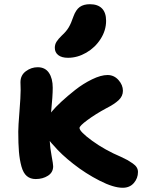

<svg xmlns="http://www.w3.org/2000/svg" viewBox="-20 -845 669 903"><path d="M299.8 -573.2Q270 -573.2 253.9 -585.9Q237.8 -598.6 237.8 -620.1Q237.8 -635.7 245.6 -648.4Q253.4 -661.1 271 -678.2Q292 -697.3 303.2 -716.3Q314.5 -735.4 325.2 -767.1Q336.9 -799.3 355.2 -812.3Q373.5 -825.2 402.8 -825.2Q439.9 -825.2 459.5 -805.4Q479 -785.6 479 -747.1Q479 -702.1 453.1 -661.6Q427.2 -621.1 385.7 -597.2Q344.2 -573.2 299.8 -573.2ZM147.9 -2.9Q122.6 -2.9 106 -17.1Q89.4 -31.2 80.8 -62.3Q72.3 -93.3 69.1 -130.9Q65.9 -168.5 65.9 -226.1Q65.9 -250.5 71.5 -320.3Q77.1 -390.1 77.1 -420.9Q77.1 -426.3 76.7 -439Q76.2 -451.7 76.2 -458Q76.2 -491.2 101.6 -510Q127 -528.8 157.2 -528.8Q192.4 -528.8 210.2 -502.4Q228 -476.1 228 -432.1Q228 -394 220.2 -315.9Q223.1 -320.3 226.1 -323.2Q240.2 -340.3 268.3 -366.5Q296.4 -392.6 333.5 -421.9Q370.6 -451.2 412.6 -471.7Q454.6 -492.2 485.8 -492.2Q516.1 -492.2 537.1 -468.8Q558.1 -445.3 558.1 -418Q558.1 -392.6 537.6 -373.5Q517.1 -354.5 480 -335.9Q428.7 -308.1 391.4 -280.5Q354 -252.9 354 -243.2Q354 -226.1 413.8 -182.6Q473.6 -139.2 549.8 -106.9Q569.8 -97.7 580.6 -91.6Q591.3 -85.4 604.2 -76.4Q617.2 -67.4 623 -57.6Q628.9 -47.9 628.9 -36.1Q628.9 -6.8 609.6 15.6Q590.3 38.1 557.1 38.1Q513.7 38.1 448.2 4.6Q382.8 -28.8 325.2 -74Q267.6 -119.1 232.9 -160.2Q222.7 -170.4 213.9 -182.1Q215.8 -147.9 222.9 -110.6Q230 -73.2 230 -63Q230 -34.2 205.6 -18.6Q181.2 -2.9 147.9 -2.9Z"/></svg>

Font: Shantell Sans Irregular
Style: Bold
Weight: 700
Designer: Stephen Nixon, Anya Danilova, Shantell Martin
Foundry: Arrow Type
Version: Version 1.006;[9816181b4]